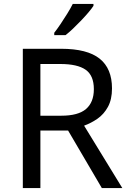

<svg xmlns="http://www.w3.org/2000/svg" viewBox="-20 -964 662 984"><path d="M294 -714Q427 -714 490.5 -663.5Q554 -613 554 -511Q554 -454 533 -416Q512 -378 479.5 -355.5Q447 -333 411 -320L607 0H502L329 -295H187V0H97V-714ZM289 -636H187V-371H294Q381 -371 421 -405.5Q461 -440 461 -507Q461 -577 419 -606.5Q377 -636 289 -636ZM459 -934Q450 -920 433 -900Q416 -880 395.5 -858.5Q375 -837 354.5 -817.5Q334 -798 316 -784H258V-796Q273 -815 290.5 -841Q308 -867 325 -894.5Q342 -922 353 -944H459Z"/></svg>

Font: Noto Sans Bassa Vah
Style: Regular
Weight: 400
Designer: Monotype Design Team
Foundry: Monotype Imaging Inc.
Version: Version 2.002